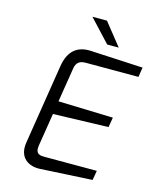

<svg xmlns="http://www.w3.org/2000/svg" viewBox="-134 -1016 903 1110"><g transform="rotate(15 317.5 -461.0)"><path d="M279 -925 403 -792H472L366 -925ZM98 -123C83 -29 148 7 214 3L524 -14L534 -71H227C198 -71 165 -70 172 -123L204 -323L534 -333L544 -392L216 -402L248 -602C252 -629 261 -658 309 -658H626L635 -716L321 -732C245 -736 190 -700 174 -602Z"/></g></svg>

Font: Exo
Style: Regular Italic
Weight: 400
Designer: Natanael Gama
Version: Version 1.00